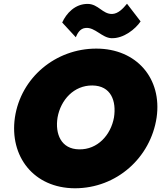

<svg xmlns="http://www.w3.org/2000/svg" viewBox="-20 -981 865 1031"><path d="M314 -860 387 -781C395 -799 408 -829 441 -831C490 -835 528 -778 578 -776C644 -773 708 -826 735 -866L662 -961C640 -934 614 -907 582 -906C531 -905 508 -959 452 -960C383 -961 336 -909 314 -860ZM60 -350C30 -142 160 29 382 30C607 30 789 -135 821 -350C851 -559 714 -720 497 -720C279 -720 92 -565 60 -350ZM289 -350C306 -445 377 -523 476 -522C576 -521 606 -439 592 -350C575 -256 504 -177 405 -179C308 -180 275 -262 289 -350Z"/></svg>

Font: Jost* Black
Style: Italic
Weight: 900
Italic angle: -10°
Version: Version 3.7